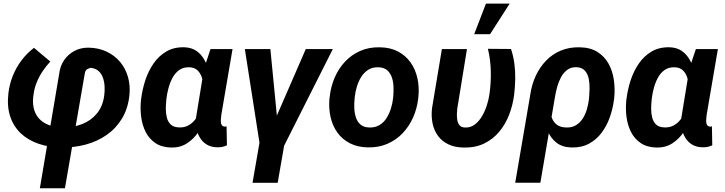

<svg xmlns="http://www.w3.org/2000/svg" viewBox="-20 -797 3967 1051"><path d="M198.2 233.4 304.2 -394.5Q309.1 -436 331.3 -468.3Q353.5 -500.5 388.2 -518.6Q422.9 -536.6 464.8 -536.1Q519.5 -535.2 563.2 -514.6Q606.9 -494.1 637 -458.5Q667 -422.9 680.4 -376Q693.8 -329.1 688.5 -275.9Q680.7 -202.6 647.9 -148.4Q615.2 -94.2 564.2 -58.6Q513.2 -22.9 450 -5.9Q386.7 11.2 317.9 10.7Q249 9.8 191.7 -9.8Q134.3 -29.3 94.2 -66.9Q54.2 -104.5 35.9 -159.4Q17.6 -214.4 25.9 -286.1Q31.7 -335.9 49.8 -381.3Q67.9 -426.8 97.2 -465.8Q126.5 -504.9 166 -535.2L255.4 -460Q232.9 -436 214.1 -408.2Q195.3 -380.4 182.4 -349.6Q169.4 -318.8 164.6 -285.6Q156.7 -241.7 164.1 -207.5Q171.4 -173.3 192.1 -149.7Q212.9 -126 246.1 -113Q279.3 -100.1 323.7 -99.1Q380.9 -98.6 429.9 -117.9Q479 -137.2 511.2 -176.8Q543.5 -216.3 550.8 -276.4Q553.7 -298.8 552.5 -323.7Q551.3 -348.6 543.7 -370.8Q536.1 -393.1 519.8 -408Q503.4 -422.9 476.1 -425.8Q462.9 -421.4 455.6 -417.2Q448.2 -413.1 444.8 -398.4L335.4 233.4Z M751.5 -246.6 752.9 -257.3Q758.8 -305.7 774.9 -356Q791 -406.2 819.6 -448.2Q848.1 -490.2 890.4 -515.1Q932.6 -540 990.2 -538.1Q1028.8 -536.6 1055.2 -518.3Q1081.5 -500 1098.1 -470.7Q1114.7 -441.4 1123 -406.2Q1131.3 -371.1 1133.8 -335.4Q1136.2 -299.8 1134.8 -269.5L1132.8 -247.6Q1125.5 -207 1109.4 -161.4Q1093.3 -115.7 1067.1 -76.2Q1041 -36.6 1003.7 -12.5Q966.3 11.7 917 10.7Q864.3 9.3 830.1 -14.2Q795.9 -37.6 777.1 -75.2Q758.3 -112.8 752.7 -157.7Q747.1 -202.6 751.5 -246.6ZM891.1 -257.3 890.1 -247.1Q887.7 -225.1 887.7 -200.2Q887.7 -175.3 893.6 -152.6Q899.4 -129.9 914.8 -115.2Q930.2 -100.6 959.5 -99.6Q988.3 -98.1 1010.5 -110.1Q1032.7 -122.1 1048.6 -142.8Q1064.5 -163.6 1074.5 -188.7Q1084.5 -213.9 1089.4 -238.8L1094.2 -275.4Q1095.7 -296.4 1094.2 -322.5Q1092.8 -348.6 1085.2 -372.3Q1077.6 -396 1061.3 -411.9Q1044.9 -427.7 1016.6 -428.7Q983.4 -429.7 960.7 -413.3Q938 -397 923.8 -370.1Q909.7 -343.3 901.9 -313.2Q894 -283.2 891.1 -257.3ZM1132.3 -528.3H1252.9L1191.4 -168Q1190.9 -160.6 1189.7 -150.4Q1188.5 -140.1 1189 -129.9Q1189.5 -119.6 1194.1 -112.3Q1198.7 -105 1210 -104Q1212.4 -103.5 1215.1 -104.2Q1217.8 -105 1220.2 -105.5L1222.2 -1.5Q1209 4.9 1195.3 7.3Q1181.6 9.8 1166.5 9.3Q1136.7 8.3 1114.5 -4.2Q1092.3 -16.6 1078.1 -37.6Q1064 -58.6 1057.1 -84.7Q1050.3 -110.8 1050.8 -138.7L1097.2 -422.9Z M1543 -43.9 1500 203.6H1362.3L1405.3 -43.9ZM1482.9 -135.3 1653.8 -528.3H1801.8L1535.6 0H1439ZM1460 -528.3 1500 -118.7 1492.7 0H1402.8L1320.3 -528.3Z M1783.2 -255.9 1784.7 -266.1Q1790.5 -322.3 1811.8 -371.8Q1833 -421.4 1868.4 -459.2Q1903.8 -497.1 1951.9 -518.3Q2000 -539.6 2060.1 -538.1Q2117.2 -537.1 2158.7 -515.1Q2200.2 -493.2 2226.8 -456.1Q2253.4 -418.9 2264.4 -371.1Q2275.4 -323.2 2270.5 -270L2269.5 -259.3Q2263.2 -203.6 2241.5 -154.5Q2219.7 -105.5 2184.3 -68.1Q2148.9 -30.8 2100.6 -9.8Q2052.2 11.2 1993.2 9.8Q1937 8.8 1895 -12.9Q1853 -34.7 1826.7 -71.5Q1800.3 -108.4 1789.6 -155.8Q1778.8 -203.1 1783.2 -255.9ZM1921.9 -266.1 1920.9 -255.4Q1918.5 -231.9 1919.4 -205.3Q1920.4 -178.7 1928 -154.8Q1935.5 -130.9 1953.1 -115.5Q1970.7 -100.1 2001.5 -99.1Q2034.2 -98.1 2057.6 -112.5Q2081.1 -127 2096.2 -151.1Q2111.3 -175.3 2120.1 -203.9Q2128.9 -232.4 2131.8 -259.8L2132.8 -270Q2134.8 -293.5 2134 -320.6Q2133.3 -347.7 2125.5 -371.8Q2117.7 -396 2100.1 -411.9Q2082.5 -427.7 2051.8 -428.7Q2019 -429.7 1995.6 -414.8Q1972.2 -399.9 1957 -375.5Q1941.9 -351.1 1933.3 -322.3Q1924.8 -293.5 1921.9 -266.1Z M2398.9 -528.3H2536.1L2482.9 -201.2Q2481.4 -188.5 2481 -171.6Q2480.5 -154.8 2483.4 -138.4Q2486.3 -122.1 2495.6 -111.1Q2504.9 -100.1 2523.4 -99.1Q2555.2 -97.2 2579.1 -115.5Q2603 -133.8 2619.4 -162.4Q2635.7 -190.9 2645.5 -222.4Q2655.3 -253.9 2658.7 -278.3Q2668 -340.3 2666.7 -404.5Q2665.5 -468.8 2650.9 -529.8L2777.3 -528.8Q2790.5 -488.8 2795.9 -446.8Q2801.3 -404.8 2800.3 -362.3Q2799.3 -319.8 2794.4 -278.3Q2787.1 -221.2 2766.8 -168.7Q2746.6 -116.2 2712.2 -75.2Q2677.7 -34.2 2629.2 -11Q2580.6 12.2 2517.1 10.7Q2469.7 9.8 2435.1 -6.6Q2400.4 -22.9 2378.7 -51.8Q2356.9 -80.6 2348.4 -119.1Q2339.8 -157.7 2344.7 -203.6ZM2575.7 -609.9 2640.1 -777.3H2770L2662.6 -609.9Z M2800.3 203.1 2883.3 -282.2Q2891.1 -335.4 2912.8 -382.3Q2934.6 -429.2 2969 -464.8Q3003.4 -500.5 3049.8 -520Q3096.2 -539.6 3153.8 -538.1Q3211.4 -537.1 3250.2 -512.7Q3289.1 -488.3 3311 -448.7Q3333 -409.2 3340.1 -360.6Q3347.2 -312 3342.3 -261.7L3340.8 -251Q3335 -203.6 3318.6 -156.5Q3302.2 -109.4 3273.7 -71Q3245.1 -32.7 3204.1 -10.5Q3163.1 11.7 3107.9 10.3Q3058.1 8.8 3026.9 -15.4Q2995.6 -39.6 2979 -77.9Q2962.4 -116.2 2955.3 -159.9Q2948.2 -203.6 2947.3 -243.7Q2954.1 -239.7 2961.4 -235.8Q2968.8 -231.9 2976.3 -228.5Q2983.9 -225.1 2991.7 -221.7Q2990.2 -190.4 2997.3 -162.8Q3004.4 -135.3 3023.9 -117.7Q3043.5 -100.1 3079.6 -99.1Q3110.8 -98.1 3133.1 -111.8Q3155.3 -125.5 3169.9 -148.2Q3184.6 -170.9 3192.4 -198Q3200.2 -225.1 3203.6 -251.5L3204.6 -261.7Q3206.5 -282.2 3207.3 -310.3Q3208 -338.4 3202.9 -365Q3197.8 -391.6 3182.1 -409.7Q3166.5 -427.7 3136.2 -429.2Q3106.4 -430.2 3085.4 -414.8Q3064.5 -399.4 3051 -374.3Q3037.6 -349.1 3030 -321.5Q3022.5 -293.9 3018.6 -270.5L2938 203.1Z M3408.2 -246.6 3409.7 -257.3Q3415.5 -305.7 3431.6 -356Q3447.8 -406.2 3476.3 -448.2Q3504.9 -490.2 3547.1 -515.1Q3589.4 -540 3647 -538.1Q3685.5 -536.6 3711.9 -518.3Q3738.3 -500 3754.9 -470.7Q3771.5 -441.4 3779.8 -406.2Q3788.1 -371.1 3790.5 -335.4Q3793 -299.8 3791.5 -269.5L3789.6 -247.6Q3782.2 -207 3766.1 -161.4Q3750 -115.7 3723.9 -76.2Q3697.8 -36.6 3660.4 -12.5Q3623 11.7 3573.7 10.7Q3521 9.3 3486.8 -14.2Q3452.6 -37.6 3433.8 -75.2Q3415 -112.8 3409.4 -157.7Q3403.8 -202.6 3408.2 -246.6ZM3547.9 -257.3 3546.9 -247.1Q3544.4 -225.1 3544.4 -200.2Q3544.4 -175.3 3550.3 -152.6Q3556.2 -129.9 3571.5 -115.2Q3586.9 -100.6 3616.2 -99.6Q3645 -98.1 3667.2 -110.1Q3689.5 -122.1 3705.3 -142.8Q3721.2 -163.6 3731.2 -188.7Q3741.2 -213.9 3746.1 -238.8L3751 -275.4Q3752.4 -296.4 3751 -322.5Q3749.5 -348.6 3741.9 -372.3Q3734.4 -396 3718 -411.9Q3701.7 -427.7 3673.3 -428.7Q3640.1 -429.7 3617.4 -413.3Q3594.7 -397 3580.6 -370.1Q3566.4 -343.3 3558.6 -313.2Q3550.8 -283.2 3547.9 -257.3ZM3789.1 -528.3H3909.7L3848.1 -168Q3847.7 -160.6 3846.4 -150.4Q3845.2 -140.1 3845.7 -129.9Q3846.2 -119.6 3850.8 -112.3Q3855.5 -105 3866.7 -104Q3869.1 -103.5 3871.8 -104.2Q3874.5 -105 3877 -105.5L3878.9 -1.5Q3865.7 4.9 3852.1 7.3Q3838.4 9.8 3823.2 9.3Q3793.5 8.3 3771.2 -4.2Q3749 -16.6 3734.9 -37.6Q3720.7 -58.6 3713.9 -84.7Q3707 -110.8 3707.5 -138.7L3753.9 -422.9Z"/></svg>

Font: Roboto
Style: Bold Italic
Weight: 700
Italic angle: -12°
Designer: Christian Robertson
Foundry: Google
Version: Version 3.0